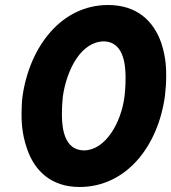

<svg xmlns="http://www.w3.org/2000/svg" viewBox="-20 -733 683 766"><path d="M70 -350C67 -326 66 -303 66 -280C66 -254 66 -203 87 -142C117 -51 185 13 297 13C485 13 611 -151 638 -350C641 -376 643 -402 643 -427C643 -449 644 -499 624 -560C593 -650 526 -713 411 -713C226 -713 99 -549 70 -350ZM231 -350C247 -457 304 -568 396 -568C470 -565 481 -483 481 -424C481 -414 481 -387 477 -350C464 -243 400 -133 315 -133C314 -133 313 -133 312 -133C238 -136 227 -218 227 -276C227 -286 227 -313 231 -350Z"/></svg>

Font: Jost
Style: Bold Italic
Weight: 700
Italic angle: -5°
Version: Version 3.710